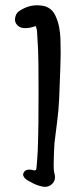

<svg xmlns="http://www.w3.org/2000/svg" viewBox="-20 -656 291 737"><path d="M117 -556Q96 -548 77 -548Q49 -548 39 -571Q36 -581 39.5 -593.5Q43 -606 53 -613Q99 -645 153 -632Q182 -622 194 -593Q203 -573 207 -552Q211 -531 212 -508Q214 -450 211.5 -392Q209 -334 207 -275Q205 -232 199.5 -190.5Q194 -149 189 -106Q188 -86 187 -65.5Q186 -45 186 -23Q186 -16 186.5 -7Q187 2 189 10Q196 35 179.5 50.5Q163 66 138 59Q124 56 110.5 49.5Q97 43 84 35Q83 34 82 33.5Q81 33 80 32Q73 27 70 19.5Q67 12 71 7Q74 0 80 -2.5Q86 -5 93 -5Q103 -5 110 -2Q120 -1 120 -11Q122 -29 123 -46.5Q124 -64 125 -80Q127 -136 127.5 -191Q128 -246 128 -301Q128 -356 127.5 -411Q127 -466 123 -521Q123 -529 122 -538Q121 -547 117 -556Z"/></svg>

Font: Delicious Handrawn
Style: Regular
Weight: 400
Designer: Agung Rohmat
Foundry: Agung Rohmat
Version: Version 1.002; ttfautohint (v1.8.4.7-5d5b);gftools[0.9.27]